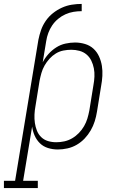

<svg xmlns="http://www.w3.org/2000/svg" viewBox="-87 -755 607 980"><path d="M-67 205V168H-10L109 -552Q114 -577 122.5 -601.5Q131 -626 146.5 -648.5Q162 -671 183.5 -688Q205 -705 229.5 -716Q254 -727 279.5 -731Q305 -735 330 -735V-698Q309 -698 288 -694.5Q267 -691 247 -682Q227 -673 209.5 -658.5Q192 -644 179.5 -625.5Q167 -607 159.5 -586.5Q152 -566 149 -546L131 -437Q143 -460 160.5 -479.5Q178 -499 200 -513Q222 -527 247 -532.5Q272 -538 296 -538Q322 -538 347 -530.5Q372 -523 390 -506.5Q408 -490 418.5 -467Q429 -444 433 -419Q437 -394 435.5 -367.5Q434 -341 429 -315L408 -185Q404 -160 396.5 -136Q389 -112 376 -89.5Q363 -67 345 -48Q327 -29 304.5 -16Q282 -3 257 2.5Q232 8 208 8Q182 8 158 0.5Q134 -7 117 -23.5Q100 -40 90 -62.5Q80 -85 77 -109L31 168H106V205ZM200 -29Q221 -29 241.5 -33.5Q262 -38 281 -49Q300 -60 315.5 -76Q331 -92 342 -111Q353 -130 359 -150Q365 -170 369 -191L390 -321Q394 -342 395 -364Q396 -386 392 -406.5Q388 -427 379 -445.5Q370 -464 354.5 -477Q339 -490 318.5 -495.5Q298 -501 277 -501Q257 -501 236.5 -497Q216 -493 198 -482Q180 -471 165.5 -455Q151 -439 140.5 -420.5Q130 -402 124.5 -382.5Q119 -363 115 -343L94 -213Q90 -192 89 -170Q88 -148 91 -127.5Q94 -107 101.5 -88Q109 -69 123.5 -55Q138 -41 158 -35Q178 -29 200 -29Z"/></svg>

Font: Iosevka Slab Extralight
Style: Italic
Weight: 200
Italic angle: -9°
Monospace: yes
Designer: Belleve Invis
Foundry: Belleve Invis
Version: Version 11.1.1; ttfautohint (v1.8.3)